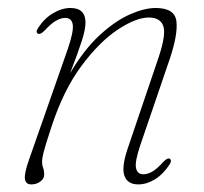

<svg xmlns="http://www.w3.org/2000/svg" viewBox="-20 -466 525 493"><path d="M77.5 -379.5Q70.5 -383 78 -394.5Q94 -419 116.5 -432.2Q139 -445.5 161 -445.5Q199.5 -445.5 199.5 -408Q199.5 -390.5 190.2 -361.5Q181 -332.5 160 -278Q196 -339 236 -375.8Q276 -412.5 313.5 -429Q351 -445.5 379.5 -445.5Q429 -445.5 433 -411.2Q437 -377 415.5 -313.5L340 -92.5Q326 -51 329.2 -34.8Q332.5 -18.5 348 -18.5Q358.5 -18.5 370.8 -25.2Q383 -32 400 -51Q410.5 -61.5 415.5 -58.5Q422 -54.5 416 -44.5Q399 -18.5 377.8 -5.5Q356.5 7.5 335 7.5Q308 7.5 299.8 -13.8Q291.5 -35 307 -82L387 -318Q407 -377.5 399.2 -399.2Q391.5 -421 362 -421Q329.5 -421 282.5 -390Q235.5 -359 189.2 -296.8Q143 -234.5 112.5 -141.5Q96 -91.5 92 -75.2Q88 -59 88 -51Q88 -42 90.8 -34.8Q93.5 -27.5 93.5 -18Q93.5 -7 83.5 0.2Q73.5 7.5 60.5 7.5Q46 7.5 44 -6.5Q42 -20.5 54.5 -56L154 -340Q169.5 -385.5 166.8 -402.8Q164 -420 147.5 -420Q136.5 -420 123.8 -412.8Q111 -405.5 94.5 -387.5Q83.5 -376.5 77.5 -379.5Z"/></svg>

Font: Fraunces 72pt Soft Thin
Style: Italic
Weight: 100
Italic angle: -16°
Version: Version 1.000;[0bf87f6ff]